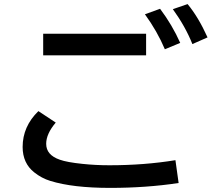

<svg xmlns="http://www.w3.org/2000/svg" viewBox="-20 -897 1039 940"><path d="M191.4 -731.9H695.3V-626H191.4ZM854.5 -1Q696.3 22.9 519.5 22.9Q336.9 22.9 226.6 -11.2Q183.6 -24.4 147.5 -53.2Q90.8 -98.1 90.8 -177.7Q90.8 -277.8 168 -353L252.9 -296.9Q206.1 -241.7 206.1 -192.9Q206.1 -138.2 272.5 -115.2Q307.6 -102.5 383.8 -94.7Q447.3 -87.9 515.6 -87.9Q686.5 -87.9 838.9 -112.8ZM787.1 -655.8Q750 -743.7 689.5 -827.1L763.7 -854Q823.2 -774.9 862.3 -687ZM921.9 -681.2Q887.7 -767.1 826.2 -852.1L898.4 -877Q951.2 -813.5 996.1 -713.9Z"/></svg>

Font: UDEV Gothic 35
Style: Bold
Weight: 700
Version: v2.1.0; ttfautohint (v1.8.4.7-5d5b-dirty) -l 6 -r 45 -G 200 